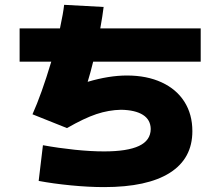

<svg xmlns="http://www.w3.org/2000/svg" viewBox="-20 -763 904 788"><path d="M138.7 -20.5 156.2 -167Q220.7 -155.3 286.9 -148.4Q353 -141.6 407.2 -141.6Q502.9 -141.6 550.5 -164.1Q598.1 -186.5 598.6 -233.4Q598.1 -271.5 566.7 -291.5Q535.2 -311.5 476.6 -312.5Q426.3 -311.5 375.7 -294.7Q325.2 -277.8 254.9 -237.3L113.3 -293.9Q150.4 -376.5 190.4 -509.8H60.5V-646.5H226.1Q239.7 -710 243.2 -743.2L405.3 -734.4Q400.9 -698.2 391.6 -646.5H803.7V-509.8H362.3Q352.1 -467.3 339.8 -427.2Q427.2 -453.1 501 -453.1Q582.5 -453.1 643.3 -425Q704.1 -397 736.8 -345.5Q769.5 -293.9 769.5 -224.6Q769.5 -112.3 677 -53.7Q584.5 4.9 407.2 4.9Q344.2 4.9 271.2 -2.2Q198.2 -9.3 138.7 -20.5Z"/></svg>

Font: Pretendard GOV Black
Style: Regular
Weight: 900
Designer: Base glyphs from Inter by Rasmus Andersson; Hangeul glyphs from Noto Sans CJK(Source Han Sans) by Jang Soo-young and Kan
Foundry: Kil Hyung-jin
Version: Version 1.309